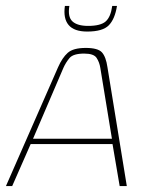

<svg xmlns="http://www.w3.org/2000/svg" viewBox="-30 -625 495 645"><path d="M-10 0 165 -399Q179 -431 197.5 -447.5Q216 -464 258 -464Q299 -464 312.5 -449Q326 -434 331 -399L396 0H372L348 -141H73L11 0ZM81 -159H346L307 -397Q304 -416 294.5 -430.5Q285 -445 253 -445Q216 -445 203.5 -430Q191 -415 183 -397ZM263 -519Q219 -519 200.5 -541Q182 -563 188 -605H203Q197 -568 213.5 -553Q230 -538 266 -538Q308 -538 325 -553Q342 -568 347 -605H363Q356 -561 335.5 -540Q315 -519 263 -519Z"/></svg>

Font: Genos Thin
Style: Italic
Weight: 100
Italic angle: -8°
Designer: Robert E. Leuschke
Foundry: Robert E. Leuschke
Version: Version 1.010